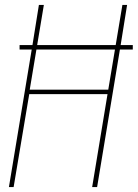

<svg xmlns="http://www.w3.org/2000/svg" viewBox="-20 -755 556 775"><path d="M16 0 108 -555H59V-573H111L137 -735H157L130 -573H447L474 -735H493L467 -573H516V-555H464L372 0H352L414 -375H98L35 0ZM417 -393 444 -555H127L100 -393Z"/></svg>

Font: Iosevka SS04 Thin
Style: Italic
Weight: 100
Italic angle: -9°
Monospace: yes
Designer: Belleve Invis
Foundry: Belleve Invis
Version: Version 19.0.0; ttfautohint (v1.8.4)